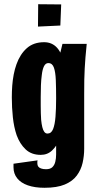

<svg xmlns="http://www.w3.org/2000/svg" viewBox="-20 -724 465 910"><path d="M191 166Q145 166 112 154.5Q79 143 61.5 121Q44 99 44 69Q44 64 44 60Q44 56 44 52L158 36Q157 40 157 43Q157 46 157 50Q157 59 161 65Q165 71 174.5 74.5Q184 78 198 78Q218 78 228 68.5Q238 59 242 43Q246 27 246 8Q246 -18 246 -60Q246 -102 246 -157Q246 -212 246 -277Q246 -323 248.5 -358.5Q251 -394 255.5 -422Q260 -450 265.5 -472.5Q271 -495 276 -516H391Q387 -479 385 -451.5Q383 -424 381.5 -399.5Q380 -375 379.5 -346Q379 -317 379 -278Q379 -235 379 -204Q379 -173 379 -146Q379 -119 379 -89Q379 -59 379 -19Q379 15 371.5 48Q364 81 344 108Q324 135 287 150.5Q250 166 191 166ZM173 10Q129 10 101.5 -16Q74 -42 59 -83Q46 -121 41 -167.5Q36 -214 36 -262Q36 -291 38 -318Q40 -345 45 -371Q50 -397 58 -419Q75 -467 107 -495.5Q139 -524 189 -524Q227 -524 251 -497Q275 -470 287 -410Q299 -350 299 -250L246 -259Q246 -307 244.5 -344.5Q243 -382 235.5 -403.5Q228 -425 209 -425Q196 -425 188.5 -410Q181 -395 178 -368Q175 -346 174 -319.5Q173 -293 173 -264Q173 -243 173 -224Q173 -205 173.5 -188Q174 -171 175 -156Q177 -136 180.5 -121.5Q184 -107 190 -99Q196 -91 205 -91Q223 -91 231.5 -112Q240 -133 243 -170.5Q246 -208 246 -257L299 -250Q299 -233 296 -201.5Q293 -170 285 -134Q277 -98 263 -65Q249 -32 227 -11Q205 10 173 10ZM160 -598 161 -704 270 -703 266 -603Z"/></svg>

Font: Truculenta Black
Style: Regular
Weight: 900
Version: Version 1.002